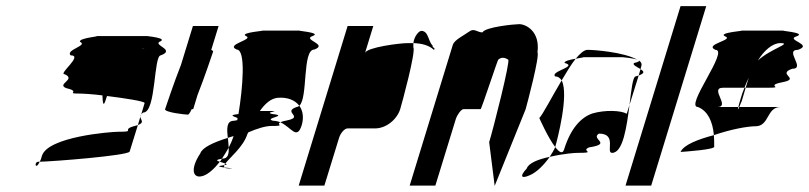

<svg xmlns="http://www.w3.org/2000/svg" viewBox="-20 -795 2646 628"><path d="M192 -552C230 -535 164 -520 196 -507C247 -495 194 -489 236 -489C251 -489 284 -487 315 -483C316 -457 318 -442 327 -472L330 -481C386 -474 453 -464 453 -458L442 -421C444 -423 445 -425 449 -427C491 -427 482 -614 506 -614C554 -632 484 -646 501 -658C535 -671 455 -677 463 -677H293C318 -677 234 -671 242 -658C269 -646 193 -632 211 -614C254 -614 168 -552 192 -552ZM106 -266C90 -266 96 -236 110 -266ZM110 -266C157 -267 396 -286 404 -299L431 -386C428 -385 422 -383 417 -382C376 -370 426 -364 367 -364C342 -364 136 -348 117 -285C115 -277 113 -271 110 -266ZM444 -636C446 -637 449 -637 451 -637C457 -637 453 -637 444 -636ZM431 -386C454 -394 440 -403 439 -413ZM439 -413 442 -421C440 -418 439 -416 439 -413Z M520 -438C517 -428 584 -420 595 -420C597 -420 602 -427 607 -438H612L626 -484C649 -542 675 -620 677 -626C678 -628 675 -630 671 -632L695 -710H611L572 -583C549 -525 522 -444 520 -438Z M635 -293C601 -242 610 -208 645 -220C662 -226 681 -243 699 -266C689 -269 683 -272 706 -276C713 -287 721 -299 728 -312C727 -322 727 -333 725 -344C677 -329 641 -312 635 -293ZM754 -633C785 -633 774 -507 760 -422C724 -418 747 -414 757 -409C756 -407 757 -404 756 -402C754 -401 749 -401 745 -400C720 -400 722 -373 725 -344C732 -346 737 -348 744 -350C740 -337 734 -324 728 -312C729 -292 726 -276 707 -276H706C704 -272 702 -269 699 -266C704 -264 713 -262 717 -260C732 -280 776 -315 789 -356L792 -362C822 -375 849 -383 868 -383C916 -383 881 -387 897 -395C890 -398 881 -400 873 -400C840 -409 927 -416 871 -422C839 -429 912 -432 857 -432H830C847 -456 865 -472 887 -475C919 -478 945 -468 959 -449C988 -475 968 -633 1008 -633C1055 -650 968 -665 1002 -677C1037 -689 939 -695 963 -695H835C860 -695 759 -689 785 -677C811 -665 716 -650 754 -633ZM709 -254C686 -251 700 -249 715 -247C713 -249 712 -252 714 -255C713 -255 711 -254 709 -254ZM714 -255C725 -257 722 -258 717 -260C715 -258 715 -257 714 -255ZM715 -247C717 -245 721 -244 729 -244C752 -244 732 -245 715 -247ZM897 -395C933 -379 951 -335 967 -386C974 -410 971 -433 959 -449C956 -447 953 -445 950 -445C902 -428 977 -413 918 -401C907 -399 901 -397 897 -395Z M957 -188H1041L1089 -344C1094 -360 1107 -375 1117 -375H1207C1242 -375 1278 -403 1289 -438C1294 -454 1341 -627 1332 -640V-654H1314C1286 -654 1180 -640 1174 -622L1201 -710H1117ZM1332 -654C1360 -653 1383 -647 1399 -632C1407 -638 1393 -638 1395 -646C1380 -660 1382 -694 1358 -694C1351 -694 1335 -678 1332 -654Z M1320 -188H1404L1471 -406C1476 -421 1489 -438 1496 -438H1552C1555 -438 1610 -607 1610 -600C1619 -608 1630 -608 1642 -600C1651 -600 1593 -372 1580 -330L1598 -187L1699 -437C1704 -454 1746 -612 1738 -624C1747 -692 1701 -716 1678 -716C1664 -716 1567 -707 1558 -689C1541 -689 1531 -704 1515 -692C1499 -680 1466 -665 1461 -648Z M1744 -409C1744 -409 1772 -345 1796 -314L1797 -318C1802 -335 1842 -486 1817 -532C1785 -478 1755 -420 1744 -409ZM1703 -244C1677 -216 1687 -210 1713 -222C1735 -231 1760 -256 1778 -282C1741 -274 1709 -262 1703 -244ZM1796 -545C1805 -545 1812 -540 1817 -532C1833 -559 1848 -584 1863 -603C1845 -600 1824 -595 1827 -589C1872 -577 1778 -562 1796 -545ZM1863 -603C1883 -607 1900 -608 1877 -608H2016C2013 -608 2054 -605 2066 -599C2021 -625 1922 -632 1902 -632C1891 -632 1878 -621 1863 -603ZM1778 -282C1826 -293 1861 -295 1869 -295C1935 -295 1877 -301 1907 -313C1985 -325 1910 -340 1939 -358C2000 -358 1960 -295 1982 -295C2018 -295 2030 -381 2039 -452L2030 -423C2011 -434 1959 -436 1918 -424C1882 -412 1847 -377 1825 -306C1820 -290 1809 -297 1796 -314C1792 -304 1785 -293 1778 -282ZM2054 -589C2047 -583 2064 -576 2075 -569L2078 -580C2080 -587 2077 -592 2070 -597C2072 -595 2068 -592 2054 -589ZM2066 -599C2067 -598 2069 -598 2070 -597C2069 -598 2068 -598 2066 -599ZM2059 -545C2050 -545 2045 -502 2039 -452L2069 -548ZM2069 -548C2091 -556 2086 -562 2075 -569Z M2026 -188H2110L2290 -775H2206Z M2206 -298C2220 -299 2323 -306 2316 -316C2316 -329 2316 -341 2315 -353C2262 -339 2216 -321 2206 -298ZM2263 -445C2295 -432 2311 -398 2315 -353C2370 -372 2425 -382 2451 -382C2497 -382 2487 -445 2533 -445H2398C2395 -437 2392 -433 2395 -445H2326C2371 -445 2299 -508 2345 -508H2415C2419 -519 2424 -530 2429 -541L2419 -508H2489C2552 -508 2478 -514 2539 -526C2601 -538 2519 -552 2571 -570C2617 -570 2544 -632 2590 -632C2642 -650 2548 -664 2585 -676C2623 -689 2518 -695 2546 -695H2402C2430 -695 2323 -689 2352 -676C2382 -664 2281 -650 2320 -632C2366 -632 2218 -445 2263 -445ZM2403 -474C2399 -460 2396 -451 2395 -445H2398C2401 -453 2406 -464 2406 -464L2419 -508H2415C2410 -496 2406 -485 2403 -474ZM2459 -597C2479 -630 2507 -654 2532 -654C2574 -654 2499 -635 2459 -597Z"/></svg>

Font: bitstorm
Style: ulcnobl
Weight: 400
Version: Version 0.2